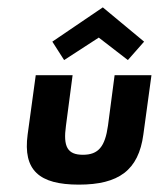

<svg xmlns="http://www.w3.org/2000/svg" viewBox="-20 -493 431 521"><path d="M77 -289 55 -128C42 -31 86 8 194 8C302 8 356 -31 369 -128L391 -289H291L273 -152C265 -95 247 -73 205 -73C163 -73 151 -95 159 -152L177 -289ZM122 -380 154 -330 248 -391 327 -330 371 -380 259 -473Z"/></svg>

Font: Hussar Tani
Style: Kurs
Weight: 700
Foundry: Cannot Into Space Fonts
Version: Version 0.92